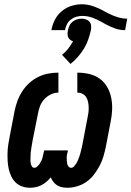

<svg xmlns="http://www.w3.org/2000/svg" viewBox="-20 -872 619 904"><path d="M298 12Q285 12 272 9.5Q259 7 249 0.5Q239 -6 231.5 -15.5Q224 -25 219 -37Q210 -26 199 -16.5Q188 -7 175.5 -0.5Q163 6 149 9Q135 12 122 12Q102 12 84.5 6Q67 0 54 -12.5Q41 -25 33 -42Q25 -59 21 -77Q17 -95 16 -114Q15 -133 15.5 -152.5Q16 -172 19 -192Q22 -212 26 -231L49 -351Q54 -375 62.5 -398Q71 -421 85 -442.5Q99 -464 118.5 -481.5Q138 -499 160.5 -510Q183 -521 207 -525.5Q231 -530 255 -530V-436Q237 -436 218.5 -427Q200 -418 187 -403Q174 -388 167.5 -370Q161 -352 158 -333L134 -213Q133 -205 131 -196Q129 -187 128 -178Q127 -169 125.5 -160Q124 -151 124 -142Q124 -133 123.5 -124.5Q123 -116 124 -107.5Q125 -99 129 -90.5Q133 -82 142 -82Q149 -82 155.5 -88Q162 -94 166.5 -100.5Q171 -107 174.5 -114.5Q178 -122 180 -129.5Q182 -137 183.5 -144.5Q185 -152 187 -159L188 -164H300L299 -159Q297 -152 295.5 -144.5Q294 -137 294 -129.5Q294 -122 294.5 -114.5Q295 -107 296.5 -100.5Q298 -94 302.5 -88Q307 -82 315 -82Q323 -82 329 -89Q335 -96 339.5 -103Q344 -110 347 -118Q350 -126 353 -133.5Q356 -141 358 -149Q360 -157 362 -165Q364 -173 366 -181Q368 -189 369 -197L392 -317Q395 -330 396.5 -342.5Q398 -355 397.5 -368Q397 -381 394.5 -393Q392 -405 385.5 -415Q379 -425 368 -430.5Q357 -436 344 -436V-530Q373 -530 400.5 -523.5Q428 -517 449.5 -501.5Q471 -486 484.5 -462.5Q498 -439 503.5 -412Q509 -385 508 -356.5Q507 -328 501 -299L478 -179Q473 -156 466.5 -134Q460 -112 448.5 -90.5Q437 -69 422 -49.5Q407 -30 387 -16Q367 -2 343.5 5Q320 12 298 12ZM222 -730Q226 -754 238 -778Q250 -802 271 -819.5Q292 -837 317 -844.5Q342 -852 366 -852Q386 -852 404.5 -847Q423 -842 440 -834.5Q457 -827 473 -818Q489 -809 506 -801.5Q523 -794 541 -789Q559 -784 579 -784L569 -730Q544 -730 522 -738Q500 -746 479 -757L456 -770Q436 -781 414 -789Q392 -797 367 -797Q353 -797 339 -793Q325 -789 313 -779.5Q301 -770 294.5 -756.5Q288 -743 286 -730ZM312 -571 272 -614Q289 -627 301.5 -643.5Q314 -660 324 -678Q316 -680 310 -685Q304 -690 301 -697Q298 -704 298 -712.5Q298 -721 300 -730Q302 -740 307 -751Q312 -762 321.5 -769.5Q331 -777 342 -780.5Q353 -784 364 -784Q375 -784 385 -780.5Q395 -777 401.5 -769.5Q408 -762 409 -751Q410 -740 408 -730Q403 -708 395.5 -686Q388 -664 375.5 -643.5Q363 -623 347 -604.5Q331 -586 312 -571Z"/></svg>

Font: Lode Term
Style: Bold Italic
Weight: 700
Italic angle: -11°
Monospace: yes
Designer: Belleve Invis
Foundry: Belleve Invis
Version: Version 29.2.0